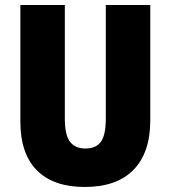

<svg xmlns="http://www.w3.org/2000/svg" viewBox="-20 -734 679 764"><path d="M578 -255Q578 -127 511.5 -58.5Q445 10 317 10Q193 10 127 -56Q61 -122 61 -251V-714H238V-261Q238 -197 258.5 -170Q279 -143 320 -143Q362 -143 381.5 -170Q401 -197 401 -262V-714H578Z"/></svg>

Font: Noto Sans Myanmar UI Condensed Black
Style: Regular
Weight: 900
Width: 3
Designer: Monotype Design Team
Foundry: Monotype Imaging Inc.
Version: Version 2.103; ttfautohint (v1.8.4.7-5d5b)